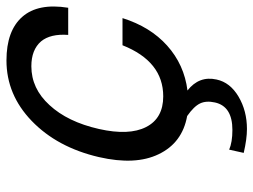

<svg xmlns="http://www.w3.org/2000/svg" viewBox="-115 -464 784 594"><g transform="rotate(-90 277.0 -167.0)"><path d="M328 111Q319 153 275 179Q231 205 175 205Q144 205 101 195L111 150Q134 160 172 160Q245 160 257 106Q263 79 254 60Q245 41 215 20Q132 5 97 -68Q62 -140 88 -253Q118 -382 200 -461Q281 -539 387 -539Q479 -539 522 -490Q565 -441 550 -348H466Q470 -403 446 -432Q420 -462 369 -462Q300 -462 249 -406Q197 -350 175 -253Q154 -160 181 -107Q208 -54 276 -54Q384 -54 434 -180H518Q491 -94 433 -42Q374 11 294 21Q340 57 328 111Z"/></g></svg>

Font: Miedinger
Style: Italic
Weight: 400
Italic angle: -13°
Version: Version 001.000